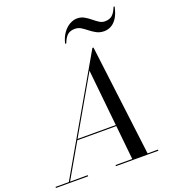

<svg xmlns="http://www.w3.org/2000/svg" viewBox="-214 -1105 1109 1233"><g transform="rotate(-20 340.0 -488.5)"><path d="M41.5 0 482.5 -765H490L585 0H480L415 -634L50 0ZM-45 0V-7.5H175V0ZM365 0V-7.5H655V0ZM187 -241V-248.5H515V-241ZM592 -840Q562.5 -840 540.2 -852Q518 -864 498.5 -879.5Q479 -895 460 -907Q441 -919 418 -919Q387 -919 368.2 -903.5Q349.5 -888 335 -850H327Q337 -892.5 357.8 -920.8Q378.5 -949 403.8 -963Q429 -977 453.5 -977Q480.5 -977 501.8 -965Q523 -953 541.8 -937.5Q560.5 -922 578.8 -910Q597 -898 617 -898Q648.5 -898 667.2 -913.8Q686 -929.5 700.5 -967H708Q698 -919.5 680 -891.8Q662 -864 639.2 -852Q616.5 -840 592 -840Z"/></g></svg>

Font: Bodoni Moda 28pt
Style: Italic
Weight: 400
Italic angle: -13°
Designer: Owen Earl
Foundry: indestructible type
Version: Version 2.004